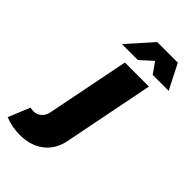

<svg xmlns="http://www.w3.org/2000/svg" viewBox="-436 -853 1141 1141"><g transform="rotate(45 135.0 -282.0)"><path d="M-62 45Q-35 45 -15 26.5Q5 8 11 -20L115 -544H317L204 27Q187 111 127 156.5Q67 202 -23 202Q-88 202 -148 178L-92 42Q-80 45 -62 45ZM418 -609H284L235 -678L159 -609H25L165 -766H338Z"/></g></svg>

Font: Gontserrat ExtraBold
Style: Italic
Weight: 800
Italic angle: -11.3°
Designer: Julieta Ulanovsky
Foundry: Julieta Ulanovsky
Version: Version 6.001